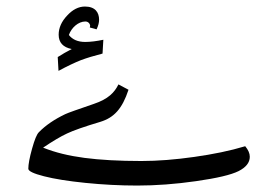

<svg xmlns="http://www.w3.org/2000/svg" viewBox="-20 -576 813 596"><path d="M406.2 0C463.4 0 524.4 -4.4 588.9 -13.7C653.3 -22.9 697.3 -33.2 720.7 -44.9C743.7 -56.6 755.4 -71.3 755.4 -89.4C755.4 -100.1 750.5 -110.8 741.2 -122.1C694.3 -107.9 641.6 -97.2 583 -88.9C524.4 -80.6 469.7 -76.2 418.9 -76.2C349.1 -76.2 290.5 -79.6 242.2 -85.9C193.8 -92.3 151.4 -102.5 113.8 -117.7C143.6 -137.7 168 -152.3 188 -161.6C207.5 -170.9 242.2 -183.1 291.5 -197.8C334 -210.9 359.4 -238.3 378.9 -297.4L347.7 -314C335.4 -289.1 316.4 -268.6 271 -253.4C221.2 -236.3 191.9 -226.1 182.6 -221.7C148.9 -205.6 121.6 -187 100.6 -165.5C94.2 -159.2 87.4 -142.6 79.6 -114.7C71.8 -86.9 67.9 -65.9 67.9 -52.2C67.9 -44.9 84 -37.1 116.7 -28.8C148.9 -20.5 191.9 -13.7 245.1 -8.3C298.3 -2.9 352.1 0 406.2 0ZM279.8 -484.9C285.2 -496.1 287.6 -506.3 287.6 -514.6C287.6 -537.6 275.4 -555.7 243.7 -555.7C224.1 -555.7 205.6 -546.4 188.5 -527.8C170.9 -509.3 162.1 -489.3 162.1 -468.3C162.1 -443.8 175.8 -429.2 202.6 -423.8L180.2 -411.6L159.2 -398.9L161.6 -356C189.5 -371.1 212.4 -381.8 231 -389.2C249 -396 271.5 -402.8 298.3 -409.7L300.8 -452.6C279.8 -448.2 260.7 -445.8 244.6 -445.8C221.7 -445.8 205.1 -453.1 193.8 -467.3C201.7 -490.2 223.1 -509.3 245.1 -509.3C254.4 -509.3 259.8 -501.5 259.8 -495.6L258.8 -490.7Z"/></svg>

Font: Noto Naskh Arabic
Style: Regular
Weight: 400
Designer: Monotype Design Team
Foundry: Monotype Imaging Inc.
Version: Version 1.07